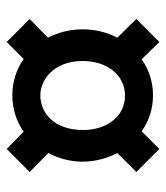

<svg xmlns="http://www.w3.org/2000/svg" viewBox="19 -541 498 576"><g transform="rotate(90 268.0 -253.0)"><path d="M266 -463C226 -463 189 -451 158 -429L106 -482L37 -413L93 -356C77 -325 68 -290 68 -252C68 -214 77 -179 93 -148L37 -93L106 -24L157 -75C188 -53 226 -41 266 -41C306 -41 344 -53 375 -75L427 -24L496 -93L439 -149C455 -179 465 -214 465 -252C465 -289 455 -325 439 -356L496 -413L427 -482L374 -429C343 -451 306 -463 266 -463ZM267 -379C331 -379 370 -322 370 -254C370 -163 316 -125 266 -125C220 -125 163 -165 163 -252C163 -325 205 -379 267 -379Z"/></g></svg>

Font: Rosario
Style: Bold
Weight: 700
Designer: Hector Gatti
Foundry: Omnibus Type
Version: Version 1.100